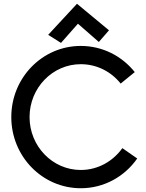

<svg xmlns="http://www.w3.org/2000/svg" viewBox="-20 -970 774 1020"><path d="M630 -183C580 -113 500 -67 409 -67C259 -67 137 -193 137 -348C137 -503 259 -629 409 -629C495 -629 571 -589 621 -526L696 -587C628 -672 525 -726 409 -726C205 -726 40 -557 40 -348C40 -139 205 30 409 30C533 30 642 -32 709 -128ZM389 -950 236 -785 304 -742 394 -844 505 -747 559 -809Z"/></svg>

Font: McLaren
Style: Regular
Weight: 400
Designer: Astigmatic (AOETI)
Foundry: Astigmatic (AOETI)
Version: Version 1.000